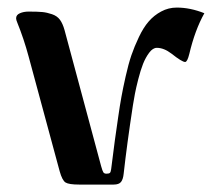

<svg xmlns="http://www.w3.org/2000/svg" viewBox="-20 -497 573 517"><path d="M23.4 -447.8Q23.4 -457 33.7 -461.4Q43.9 -465.8 57.1 -465.8Q81.1 -465.8 93.8 -464.6Q106.4 -463.4 120.1 -458.7Q133.8 -454.1 141.4 -443.8Q148.9 -433.6 153.8 -416L252.4 -49.3Q255.9 -36.6 258.3 -33Q260.7 -29.3 266.6 -29.3Q273.4 -29.3 275.9 -31.5Q278.3 -33.7 279.3 -41.5Q289.6 -125 298.3 -182.1Q302.7 -212.9 306.9 -235.8Q311 -258.8 318.4 -291.5Q325.7 -324.2 333.7 -347.9Q341.8 -371.6 354 -397.2Q366.2 -422.9 380.4 -439.2Q394.5 -455.6 414.1 -466.1Q433.6 -476.6 456.1 -476.6Q492.2 -476.6 530.3 -461.4Q504.9 -416 489.7 -351.6Q484.4 -330.1 478.5 -330.1Q470.2 -330.1 441.9 -352.5Q421.4 -368.2 402.3 -368.2Q391.6 -368.2 381.8 -355.2Q372.1 -342.3 365.2 -325Q358.4 -307.6 352.3 -283.7Q346.2 -259.8 343.3 -244.4Q340.3 -229 337.9 -213.4Q321.8 -108.4 313 -29.3Q311.5 -14.2 305.9 -7.1Q300.3 0 286.1 0H193.4Q165.5 0 156.5 -5.6Q147.5 -11.2 140.6 -36.1L57.1 -344.7Q44.4 -392.1 26.4 -436.5Q23.4 -443.4 23.4 -447.8Z"/></svg>

Font: Monomachus
Style: Medium
Weight: 500
Designer: Alexey Kryukov
Version: Version 1.0